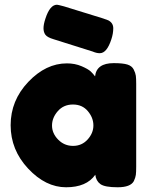

<svg xmlns="http://www.w3.org/2000/svg" viewBox="-20 -794 636 812"><path d="M382 -471Q388 -527 461 -527Q500 -527 519 -521Q538 -515 545.5 -500Q553 -485 554.5 -473.5Q556 -462 556 -439V-89Q556 -66 554.5 -54.5Q553 -43 546 -28Q532 -2 477.5 -2Q423 -2 404.5 -15.5Q386 -29 383 -55Q346 -2 259.5 -2Q173 -2 99 -81Q25 -160 25 -264.5Q25 -369 99.5 -447.5Q174 -526 263 -526Q297 -526 325 -514Q353 -502 364 -491.5Q375 -481 382 -471ZM402 -569Q388 -569 372 -576L207 -628Q180 -636 172 -647Q164 -658 164 -674.5Q164 -691 172 -715Q191 -774 221 -774Q225 -774 251 -767L416 -716Q430 -711 438 -708Q459 -697 459 -674.5Q459 -652 451 -628Q432 -569 402 -569ZM200 -263Q200 -230 226 -203.5Q252 -177 289 -177Q326 -177 350.5 -204Q375 -231 375 -263.5Q375 -296 351.5 -324Q328 -352 288.5 -352Q249 -352 224.5 -324Q200 -296 200 -263Z"/></svg>

Font: Fredoka One
Style: Regular
Weight: 400
Version: Version 1.001;April 7, 2020;FontCreator 12.0.0.2522 64-bit